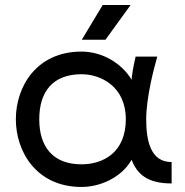

<svg xmlns="http://www.w3.org/2000/svg" viewBox="-20 -729 736 763"><path d="M304 14C380 14 464 -25 503 -94C525 -37 566 0 662 0V-85C580 -85 561 -166 561 -255C561 -338 590 -453 605 -504H519C511 -472 503 -425 503 -412C466 -475 389 -524 304 -524C126 -524 43 -386 43 -255C43 -125 126 14 304 14ZM136 -255C136 -365 190 -434 304 -434C380 -434 480 -386 480 -255C480 -123 390 -76 304 -76C190 -76 136 -146 136 -255ZM305 -571H399L499 -709H388Z"/></svg>

Font: Hibana 45 SubMedium
Style: Regular
Weight: 500
Width: 6
Designer: pygmalion
Foundry: ybstudio
Version: Version 2021.007;FEAKit 1.0